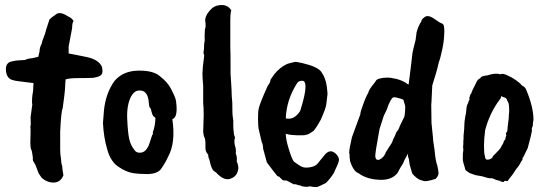

<svg xmlns="http://www.w3.org/2000/svg" viewBox="-20 -696 2203 772"><path d="M114 -353 115 -362Q94 -364 85.5 -365.5Q77 -367 58 -369Q39 -371 28 -375Q7 -382 4 -411.5Q1 -441 23 -448Q43 -453 51 -453Q59 -453 81 -455Q92 -461 111 -462L126 -466Q126 -465 134 -468L139 -489Q139 -505 148 -521Q148 -528 161 -560Q161 -564 179 -618Q183 -623 209 -641Q225 -649 254 -630Q270 -623 276 -611Q270 -605 270 -583Q269 -576 256 -509V-481Q264 -480 282.5 -476Q301 -472 327 -467Q377 -457 390 -427Q395 -405 388 -396Q381 -387 354 -383Q332 -382 296.5 -382Q261 -382 244 -377Q242 -359 242 -349L241 -334Q241 -327 232 -260Q226 -251 222 -167V-94Q222 -76 225 -60Q226 -38 230 -29Q230 -20 235 9Q223 38 195.5 38Q168 38 147 18L136 2Q133 -6 131.5 -9Q130 -12 129 -16Q122 -36 118 -41Q112 -49 112 -53Q112 -57 112 -63Q110 -80 107 -92Q102 -97 102 -126Q104 -179 102 -187Q105 -190 103 -225L106 -247Q106 -251 110 -277Q108 -281 109 -298.5Q110 -316 112 -323Q114 -335 114 -353Z M577 -295Q570 -335 538 -332Q520 -331 507 -308Q489 -273 491.5 -217.5Q494 -162 499.5 -137.5Q505 -113 519 -95Q527 -81 543 -82Q571 -82 584 -129L592 -153Q597 -158 594 -163Q604 -188 605 -222Q595 -229 593 -235Q587 -252 587 -258Q580 -263 579 -277Q578 -291 577 -295ZM394 -201 398 -252Q405 -321 440 -370Q474 -411 536 -412H542Q600 -412 626 -387Q654 -365 667.5 -339Q681 -313 685 -301Q689 -289 690 -266Q692 -223 673 -217Q687 -122 656 -66Q646 -43 627 -16Q613 2 577 4Q541 4 514.5 0Q488 -4 456 -25.5Q424 -47 411 -96Q397 -143 394 -201Z M801 -522Q804 -531 803 -539Q802 -547 804 -579Q809 -588 805 -614Q805 -629 817 -645.5Q829 -662 843 -670V-669Q847 -673 861 -675Q895 -680 910 -654Q906 -647 906 -609V-507Q907 -482 907 -439V-401L911 -336Q911 -310 914 -284Q914 -236 916 -226Q918 -216 918 -212V-196Q918 -174 920 -164Q920 -154 925 -143Q920 -128 925 -109Q930 -97 928 -78Q934 -66 932 -46L935 -40L937 -31Q941 -18 933.5 -0.5Q926 17 903.5 23.5Q881 30 853 2Q852 -1 842 -7Q830 -14 822 -54Q817 -64 817 -75Q806 -84 806 -102V-124Q805 -139 802 -144Q799 -148 797 -165L799 -232Q799 -265 797 -283V-351Q794 -384 794 -401.5Q794 -419 801 -472Q801 -476 798 -483Q801 -498 801 -522Z M1204 -367Q1202 -372 1190.5 -371Q1179 -370 1173 -359Q1132 -294 1129 -220Q1163 -212 1187 -250Q1218 -348 1204 -367ZM1126 30 1116 28 1102 14Q1096 14 1093 9Q1082 -4 1053 -43L1038 -98Q1038 -114 1032 -126Q1022 -171 1020 -177.5Q1018 -184 1017.5 -214Q1017 -244 1020 -258Q1023 -277 1057 -352Q1066 -361 1068 -376L1084 -399Q1106 -425 1131 -437Q1131 -439 1165 -447Q1172 -448 1197 -442Q1257 -428 1272 -407L1275 -402Q1294 -375 1297 -319Q1294 -294 1292 -277Q1290 -260 1270 -215Q1255 -187 1241 -170Q1219 -154 1211 -154Q1207 -152 1194 -152H1171Q1168 -153 1158 -153Q1148 -153 1129 -158Q1129 -136 1141.5 -95.5Q1154 -55 1162 -46Q1183 -30 1195 -25Q1207 -20 1227 -23.5Q1247 -27 1256 -37L1282 -69Q1307 -103 1333 -75Q1345 -62 1342.5 -49.5Q1340 -37 1322 0Q1307 24 1290 40Q1259 56 1253 56Q1244 57 1225 53Q1215 58 1191 52Q1191 50 1185.5 49.5Q1180 49 1171 46L1173 45Q1171 45 1161 45L1133 30Z M1506 -177Q1487 -75 1489 -65.5Q1491 -56 1495.5 -54Q1500 -52 1505 -54Q1524 -62 1532 -85L1555 -121Q1557 -123 1560 -134Q1568 -148 1574 -165Q1583 -174 1587 -188Q1601 -216 1602 -219Q1607 -224 1608.5 -246.5Q1610 -269 1609 -271Q1604 -289 1602 -295Q1597 -298 1579.5 -302.5Q1562 -307 1559 -303Q1557 -303 1549.5 -290Q1542 -277 1535 -255Q1524 -231 1523 -230ZM1718 -352 1715 -288Q1715 -284 1714 -274L1715 -201L1721 -142Q1721 -132 1724 -115Q1727 -98 1727 -95Q1732 -44 1738 -32Q1744 -6 1743 3Q1742 12 1732 23Q1690 37 1679 30Q1666 28 1654 18Q1642 8 1638 2Q1637 1 1627 -35Q1627 -36 1624 -57Q1619 -65 1621 -79Q1604 -49 1604 -47.5Q1604 -46 1603 -44.5Q1602 -43 1600 -38Q1598 -34 1590 -22Q1586 -15 1578 0Q1556 27 1514 27Q1466 27 1433 8Q1431 8 1430 6Q1425 2 1413 -4Q1398 -16 1388 -47Q1387 -48 1387 -54L1386 -62Q1386 -77 1384 -81Q1384 -97 1395 -144L1429 -237Q1429 -247 1438 -270Q1451 -308 1461 -323Q1461 -333 1489 -367Q1493 -377 1505 -380Q1540 -388 1566 -380Q1571 -380 1576.5 -378Q1582 -376 1589 -374Q1596 -372 1612 -363Q1617 -358 1623 -356Q1637 -465 1638 -480Q1640 -494 1651 -535L1655 -566Q1662 -592 1674 -610Q1675 -619 1686 -626Q1700 -640 1731 -617Q1733 -615 1749 -605Q1761 -601 1764 -595Q1768 -578 1766 -559Q1766 -536 1759 -501Q1752 -466 1744 -444Q1737 -411 1718 -352Z M1931 -174Q1926 -139 1926 -109Q1926 -79 1930 -67Q1931 -58 1934 -55Q1939 -53 1948 -55Q1962 -61 1962 -68Q1991 -96 1995 -105Q1999 -114 2001 -116Q2005 -121 2006 -129Q2011 -134 2012 -136Q2011 -139 2016 -153Q2012 -160 2016.5 -163.5Q2021 -167 2021 -184L2025 -216Q2025 -222 2026 -225Q2025 -229 2026.5 -237.5Q2028 -246 2027 -265Q2026 -284 2020 -290L2018 -296Q2016 -303 2002 -306L1994 -310Q1997 -304 1988 -294Q1949 -241 1931 -174ZM1862 -281Q1863 -289 1868 -296L1867 -302Q1871 -316 1872 -318Q1873 -320 1875 -318Q1874 -322 1876 -324Q1879 -333 1885.5 -345Q1892 -357 1893 -360Q1899 -377 1912 -382Q1912 -390 1940 -393Q1972 -404 1992 -397Q2002 -403 2022 -392Q2037 -386 2054 -374Q2069 -364 2079 -352Q2093 -346 2097 -332Q2125 -265 2125 -214L2123 -203Q2123 -189 2120.5 -185.5Q2118 -182 2118 -175Q2120 -174 2118 -166Q2118 -161 2102 -101L2086 -68Q2086 -66 2081 -61V-55Q2081 -53 2076 -47Q2066 -27 2056 -17Q2040 9 2029 21L2021 32L2009 31Q2006 36 2003.5 36Q2001 36 1989 32L1997 31Q1989 32 1984.5 30Q1980 28 1976 28Q1957 18 1949 21Q1945 21 1919 13L1891 8L1869 0Q1860 -5 1852 -12Q1849 -18 1849 -22L1843 -42Q1843 -44 1841 -52V-78Q1843 -88 1843 -97Q1841 -102 1843 -118V-129Q1843 -132 1844 -140Q1843 -145 1845 -162Q1847 -179 1847 -193Q1847 -206 1851 -229Q1854 -236 1855 -254.5Q1856 -273 1862 -281Z"/></svg>

Font: Caveat Brush
Style: Regular
Weight: 400
Designer: Pablo Impallari
Foundry: Creative Lab NY
Version: Version 1.096; ttfautohint (v1.3)